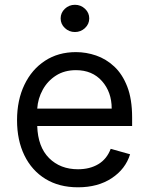

<svg xmlns="http://www.w3.org/2000/svg" viewBox="-20 -770 622 801"><path d="M305.4 11.4Q226.6 11.4 169.6 -23.6Q112.6 -58.6 81.9 -121.6Q51.1 -184.7 51.1 -268.5Q51.1 -352.3 81.9 -416.4Q112.6 -480.5 167.8 -516.5Q223 -552.6 296.9 -552.6Q339.5 -552.6 381 -538.4Q422.6 -524.1 456.7 -492.4Q490.8 -460.6 511 -408.4Q531.2 -356.2 531.2 -279.8V-244.3H135.3Q138.1 -157 184.8 -110.4Q231.5 -63.9 305.4 -63.9Q354.8 -63.9 390.3 -85.2Q425.8 -106.5 441.8 -149.1L522.7 -126.4Q503.6 -64.6 446 -26.6Q388.5 11.4 305.4 11.4ZM135.3 -316.8H446Q446 -386 405.5 -431.6Q365.1 -477.3 296.9 -477.3Q248.9 -477.3 213.8 -454.9Q178.6 -432.5 158.4 -395.8Q138.1 -359 135.3 -316.8ZM292.6 -636.4Q268.1 -636.4 250.5 -653.1Q233 -669.7 233 -693.2Q233 -716.6 250.5 -733.3Q268.1 -750 292.6 -750Q317.1 -750 334.7 -733.3Q352.3 -716.6 352.3 -693.2Q352.3 -669.7 334.7 -653.1Q317.1 -636.4 292.6 -636.4Z"/></svg>

Font: Inter Alia
Style: Regular
Weight: 400
Designer: Rasmus Andersson (Latin, Greek, Cyrillic etc.) and Evan from Shavian.info (Shavian, old style figures)
Foundry: Shavian.info
Version: Version 0.001;git-37ab20767